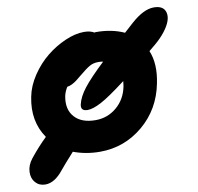

<svg xmlns="http://www.w3.org/2000/svg" viewBox="-94 -656 876 849"><g transform="rotate(-10 343.5 -231.0)"><path d="M43 112.8Q15.6 112.8 -1.2 94Q-18.1 75.2 -16.8 45.7Q-15.6 16.1 5.9 -11.2Q43.9 -58.6 81.1 -94.2Q26.4 -173.3 47.9 -279.8Q57.1 -327.6 87.6 -373.3Q118.2 -418.9 158 -450.9Q197.8 -482.9 242.9 -502.4Q288.1 -522 327.1 -522Q355 -522 373 -511.2Q375 -512.2 379.9 -512.2Q450.7 -512.2 505.9 -486.8Q533.2 -512.2 547.9 -524.9Q604.5 -575.2 649.9 -575.2Q693.4 -575.2 702.1 -543.9Q711.9 -509.3 672.9 -459Q654.3 -435.1 627 -412.1Q622.1 -408.2 612.5 -400.1Q603 -392.1 598.1 -388.2Q623.5 -327.6 606 -242.2Q584 -128.9 499.8 -58.3Q415.5 12.2 306.2 12.2Q243.2 12.2 187 -8.8Q138.2 45.4 125 62Q85 112.8 43 112.8ZM284.2 -179.2Q252 -179.2 257.8 -208Q265.1 -241.7 294.4 -279.3Q323.7 -316.9 388.2 -377.9Q381.3 -379.9 366.2 -379.9Q344.2 -379.9 327.1 -370.1Q310.1 -360.4 280.8 -335.9Q263.2 -321.3 254.6 -314.9Q246.1 -308.6 235.1 -303Q224.1 -297.4 212.9 -295.9Q201.2 -277.3 196.8 -257.8Q185.5 -199.2 216.6 -164.1Q247.6 -128.9 311 -128.9Q365.2 -128.9 406 -163.6Q446.8 -198.2 458 -254.9Q458.5 -258.8 459.5 -266.4Q460.4 -273.9 460.9 -277.8Q383.3 -218.8 345.5 -199Q307.6 -179.2 284.2 -179.2Z"/></g></svg>

Font: Shantell Sans Normal
Style: Bold Italic
Weight: 700
Italic angle: -11.31°
Designer: Stephen Nixon, Anya Danilova, Shantell Martin
Foundry: Arrow Type
Version: Version 1.006;[559af2be0]